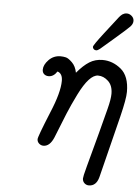

<svg xmlns="http://www.w3.org/2000/svg" viewBox="-62 -795 760 1047"><g transform="rotate(5 318.0 -271.0)"><path d="M159.2 -401.9Q159.2 -428.7 185.5 -455.8Q211.9 -482.9 250 -482.9Q265.1 -482.9 279.1 -479.5Q293 -476.1 313.5 -456.1Q334 -436 340.8 -400.9Q376 -442.9 408 -462.9Q439.9 -482.9 480 -482.9Q535.2 -482.9 581.1 -445.1Q627 -407.2 627 -320.8Q627 -282.7 603 -185.1L518.1 154.8Q504.9 204.6 464.8 205.1Q449.7 205.1 439.5 195.1Q429.2 185.1 429.2 169.9Q429.2 165 432.6 149.4Q436 133.8 445.1 100.3Q454.1 66.9 464.6 27.8Q475.1 -11.2 493.7 -80.6Q512.2 -149.9 529.8 -219.2Q543.9 -273.4 543.9 -303.2Q543.9 -348.1 518.6 -372.1Q493.2 -396 462.9 -396Q439 -396 413.1 -367.9Q387.2 -339.8 358.6 -282.5Q330.1 -225.1 308.6 -173.1Q287.1 -121.1 254.9 -39.1Q233.9 10.7 199.2 11.2Q185.1 11.2 174.6 1.7Q164.1 -7.8 164.1 -22Q164.1 -36.1 220.2 -172.9Q268.1 -286.6 268.1 -350.1Q268.1 -390.1 240.2 -398.9Q221.2 -369.1 193.8 -369.1Q178.7 -369.1 168.9 -377.9Q159.2 -386.7 159.2 -401.9ZM420.9 -549.8Q420.9 -558.6 473.6 -627Q507.8 -670.9 532.7 -703.1Q533.7 -704.1 538.8 -710.9Q543.9 -717.8 546.4 -720.9Q548.8 -724.1 554.2 -730Q559.6 -735.8 564.2 -739Q568.8 -742.2 575.2 -744.6Q581.5 -747.1 588.9 -747.1Q604 -747.1 616.5 -736.1Q628.9 -725.1 628.9 -709Q628.9 -692.9 614.3 -677.5Q599.6 -662.1 528.8 -601.1Q486.8 -564.9 460 -542Q447.8 -532.2 439.7 -532.2Q431.6 -532.2 426.3 -537.6Q420.9 -543 420.9 -549.8Z"/></g></svg>

Font: CMU Concrete
Style: BoldItalic
Weight: 700
Italic angle: -14.04°
Version: Version 0.7.0